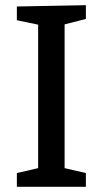

<svg xmlns="http://www.w3.org/2000/svg" viewBox="-20 -720 395 740"><path d="M311 -647 229 -626V-72L311 -53V0H45V-53L127 -72V-625L45 -642V-695L311 -700Z"/></svg>

Font: Bitter Medium
Style: Regular
Weight: 500
Designer: Sol Matas, and Bitter project Authors
Foundry: Sol Matas
Version: Version 2.001